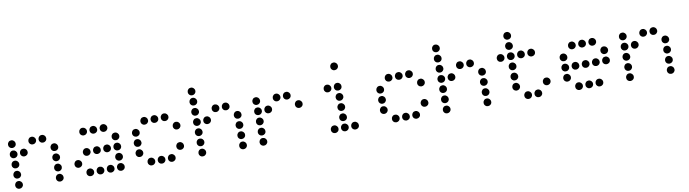

<svg xmlns="http://www.w3.org/2000/svg" viewBox="-32 -1279 6663 1857"><g transform="rotate(-10 3300.0 -350.5)"><path d="M49 -488Q34 -488 23.5 -477Q13 -466 13 -451V-449Q13 -434 23.5 -423.5Q34 -413 49 -413H51Q66 -413 77 -423.5Q88 -434 88 -449V-451Q88 -466 77 -477Q66 -488 51 -488ZM249 -488Q234 -488 223.5 -477Q213 -466 213 -451V-449Q213 -434 223.5 -423.5Q234 -413 249 -413H251Q266 -413 277 -423.5Q288 -434 288 -449V-451Q288 -466 277 -477Q266 -488 251 -488ZM349 -488Q334 -488 323.5 -477Q313 -466 313 -451V-449Q313 -434 323.5 -423.5Q334 -413 349 -413H351Q366 -413 377 -423.5Q388 -434 388 -449V-451Q388 -466 377 -477Q366 -488 351 -488ZM49 -388Q34 -388 23.5 -377Q13 -366 13 -351V-349Q13 -334 23.5 -323.5Q34 -313 49 -313H51Q66 -313 77 -323.5Q88 -334 88 -349V-351Q88 -366 77 -377Q66 -388 51 -388ZM149 -388Q134 -388 123.5 -377Q113 -366 113 -351V-349Q113 -334 123.5 -323.5Q134 -313 149 -313H151Q166 -313 177 -323.5Q188 -334 188 -349V-351Q188 -366 177 -377Q166 -388 151 -388ZM449 -388Q434 -388 423.5 -377Q413 -366 413 -351V-349Q413 -334 423.5 -323.5Q434 -313 449 -313H451Q466 -313 477 -323.5Q488 -334 488 -349V-351Q488 -366 477 -377Q466 -388 451 -388ZM49 -288Q34 -288 23.5 -277Q13 -266 13 -251V-249Q13 -234 23.5 -223.5Q34 -213 49 -213H51Q66 -213 77 -223.5Q88 -234 88 -249V-251Q88 -266 77 -277Q66 -288 51 -288ZM449 -288Q434 -288 423.5 -277Q413 -266 413 -251V-249Q413 -234 423.5 -223.5Q434 -213 449 -213H451Q466 -213 477 -223.5Q488 -234 488 -249V-251Q488 -266 477 -277Q466 -288 451 -288ZM49 -188Q34 -188 23.5 -177Q13 -166 13 -151V-149Q13 -134 23.5 -123.5Q34 -113 49 -113H51Q66 -113 77 -123.5Q88 -134 88 -149V-151Q88 -166 77 -177Q66 -188 51 -188ZM449 -188Q434 -188 423.5 -177Q413 -166 413 -151V-149Q413 -134 423.5 -123.5Q434 -113 449 -113H451Q466 -113 477 -123.5Q488 -134 488 -149V-151Q488 -166 477 -177Q466 -188 451 -188ZM49 -88Q34 -88 23.5 -77Q13 -66 13 -51V-49Q13 -34 23.5 -23.5Q34 -13 49 -13H51Q66 -13 77 -23.5Q88 -34 88 -49V-51Q88 -66 77 -77Q66 -88 51 -88ZM449 -88Q434 -88 423.5 -77Q413 -66 413 -51V-49Q413 -34 423.5 -23.5Q434 -13 449 -13H451Q466 -13 477 -23.5Q488 -34 488 -49V-51Q488 -66 477 -77Q466 -88 451 -88Z M749 -488Q734 -488 723.5 -477Q713 -466 713 -451V-449Q713 -434 723.5 -423.5Q734 -413 749 -413H751Q766 -413 777 -423.5Q788 -434 788 -449V-451Q788 -466 777 -477Q766 -488 751 -488ZM849 -488Q834 -488 823.5 -477Q813 -466 813 -451V-449Q813 -434 823.5 -423.5Q834 -413 849 -413H851Q866 -413 877 -423.5Q888 -434 888 -449V-451Q888 -466 877 -477Q866 -488 851 -488ZM949 -488Q934 -488 923.5 -477Q913 -466 913 -451V-449Q913 -434 923.5 -423.5Q934 -413 949 -413H951Q966 -413 977 -423.5Q988 -434 988 -449V-451Q988 -466 977 -477Q966 -488 951 -488ZM1049 -388Q1034 -388 1023.5 -377Q1013 -366 1013 -351V-349Q1013 -334 1023.5 -323.5Q1034 -313 1049 -313H1051Q1066 -313 1077 -323.5Q1088 -334 1088 -349V-351Q1088 -366 1077 -377Q1066 -388 1051 -388ZM749 -288Q734 -288 723.5 -277Q713 -266 713 -251V-249Q713 -234 723.5 -223.5Q734 -213 749 -213H751Q766 -213 777 -223.5Q788 -234 788 -249V-251Q788 -266 777 -277Q766 -288 751 -288ZM849 -288Q834 -288 823.5 -277Q813 -266 813 -251V-249Q813 -234 823.5 -223.5Q834 -213 849 -213H851Q866 -213 877 -223.5Q888 -234 888 -249V-251Q888 -266 877 -277Q866 -288 851 -288ZM949 -288Q934 -288 923.5 -277Q913 -266 913 -251V-249Q913 -234 923.5 -223.5Q934 -213 949 -213H951Q966 -213 977 -223.5Q988 -234 988 -249V-251Q988 -266 977 -277Q966 -288 951 -288ZM1049 -288Q1034 -288 1023.5 -277Q1013 -266 1013 -251V-249Q1013 -234 1023.5 -223.5Q1034 -213 1049 -213H1051Q1066 -213 1077 -223.5Q1088 -234 1088 -249V-251Q1088 -266 1077 -277Q1066 -288 1051 -288ZM649 -188Q634 -188 623.5 -177Q613 -166 613 -151V-149Q613 -134 623.5 -123.5Q634 -113 649 -113H651Q666 -113 677 -123.5Q688 -134 688 -149V-151Q688 -166 677 -177Q666 -188 651 -188ZM1049 -188Q1034 -188 1023.5 -177Q1013 -166 1013 -151V-149Q1013 -134 1023.5 -123.5Q1034 -113 1049 -113H1051Q1066 -113 1077 -123.5Q1088 -134 1088 -149V-151Q1088 -166 1077 -177Q1066 -188 1051 -188ZM749 -88Q734 -88 723.5 -77Q713 -66 713 -51V-49Q713 -34 723.5 -23.5Q734 -13 749 -13H751Q766 -13 777 -23.5Q788 -34 788 -49V-51Q788 -66 777 -77Q766 -88 751 -88ZM849 -88Q834 -88 823.5 -77Q813 -66 813 -51V-49Q813 -34 823.5 -23.5Q834 -13 849 -13H851Q866 -13 877 -23.5Q888 -34 888 -49V-51Q888 -66 877 -77Q866 -88 851 -88ZM949 -88Q934 -88 923.5 -77Q913 -66 913 -51V-49Q913 -34 923.5 -23.5Q934 -13 949 -13H951Q966 -13 977 -23.5Q988 -34 988 -49V-51Q988 -66 977 -77Q966 -88 951 -88ZM1049 -88Q1034 -88 1023.5 -77Q1013 -66 1013 -51V-49Q1013 -34 1023.5 -23.5Q1034 -13 1049 -13H1051Q1066 -13 1077 -23.5Q1088 -34 1088 -49V-51Q1088 -66 1077 -77Q1066 -88 1051 -88Z M1349 -488Q1334 -488 1323.5 -477Q1313 -466 1313 -451V-449Q1313 -434 1323.5 -423.5Q1334 -413 1349 -413H1351Q1366 -413 1377 -423.5Q1388 -434 1388 -449V-451Q1388 -466 1377 -477Q1366 -488 1351 -488ZM1449 -488Q1434 -488 1423.5 -477Q1413 -466 1413 -451V-449Q1413 -434 1423.5 -423.5Q1434 -413 1449 -413H1451Q1466 -413 1477 -423.5Q1488 -434 1488 -449V-451Q1488 -466 1477 -477Q1466 -488 1451 -488ZM1549 -488Q1534 -488 1523.5 -477Q1513 -466 1513 -451V-449Q1513 -434 1523.5 -423.5Q1534 -413 1549 -413H1551Q1566 -413 1577 -423.5Q1588 -434 1588 -449V-451Q1588 -466 1577 -477Q1566 -488 1551 -488ZM1249 -388Q1234 -388 1223.5 -377Q1213 -366 1213 -351V-349Q1213 -334 1223.5 -323.5Q1234 -313 1249 -313H1251Q1266 -313 1277 -323.5Q1288 -334 1288 -349V-351Q1288 -366 1277 -377Q1266 -388 1251 -388ZM1649 -388Q1634 -388 1623.5 -377Q1613 -366 1613 -351V-349Q1613 -334 1623.5 -323.5Q1634 -313 1649 -313H1651Q1666 -313 1677 -323.5Q1688 -334 1688 -349V-351Q1688 -366 1677 -377Q1666 -388 1651 -388ZM1249 -288Q1234 -288 1223.5 -277Q1213 -266 1213 -251V-249Q1213 -234 1223.5 -223.5Q1234 -213 1249 -213H1251Q1266 -213 1277 -223.5Q1288 -234 1288 -249V-251Q1288 -266 1277 -277Q1266 -288 1251 -288ZM1249 -188Q1234 -188 1223.5 -177Q1213 -166 1213 -151V-149Q1213 -134 1223.5 -123.5Q1234 -113 1249 -113H1251Q1266 -113 1277 -123.5Q1288 -134 1288 -149V-151Q1288 -166 1277 -177Q1266 -188 1251 -188ZM1649 -188Q1634 -188 1623.5 -177Q1613 -166 1613 -151V-149Q1613 -134 1623.5 -123.5Q1634 -113 1649 -113H1651Q1666 -113 1677 -123.5Q1688 -134 1688 -149V-151Q1688 -166 1677 -177Q1666 -188 1651 -188ZM1349 -88Q1334 -88 1323.5 -77Q1313 -66 1313 -51V-49Q1313 -34 1323.5 -23.5Q1334 -13 1349 -13H1351Q1366 -13 1377 -23.5Q1388 -34 1388 -49V-51Q1388 -66 1377 -77Q1366 -88 1351 -88ZM1449 -88Q1434 -88 1423.5 -77Q1413 -66 1413 -51V-49Q1413 -34 1423.5 -23.5Q1434 -13 1449 -13H1451Q1466 -13 1477 -23.5Q1488 -34 1488 -49V-51Q1488 -66 1477 -77Q1466 -88 1451 -88ZM1549 -88Q1534 -88 1523.5 -77Q1513 -66 1513 -51V-49Q1513 -34 1523.5 -23.5Q1534 -13 1549 -13H1551Q1566 -13 1577 -23.5Q1588 -34 1588 -49V-51Q1588 -66 1577 -77Q1566 -88 1551 -88Z M1849 -688Q1834 -688 1823.5 -677Q1813 -666 1813 -651V-649Q1813 -634 1823.5 -623.5Q1834 -613 1849 -613H1851Q1866 -613 1877 -623.5Q1888 -634 1888 -649V-651Q1888 -666 1877 -677Q1866 -688 1851 -688ZM1849 -588Q1834 -588 1823.5 -577Q1813 -566 1813 -551V-549Q1813 -534 1823.5 -523.5Q1834 -513 1849 -513H1851Q1866 -513 1877 -523.5Q1888 -534 1888 -549V-551Q1888 -566 1877 -577Q1866 -588 1851 -588ZM1849 -488Q1834 -488 1823.5 -477Q1813 -466 1813 -451V-449Q1813 -434 1823.5 -423.5Q1834 -413 1849 -413H1851Q1866 -413 1877 -423.5Q1888 -434 1888 -449V-451Q1888 -466 1877 -477Q1866 -488 1851 -488ZM2049 -488Q2034 -488 2023.5 -477Q2013 -466 2013 -451V-449Q2013 -434 2023.5 -423.5Q2034 -413 2049 -413H2051Q2066 -413 2077 -423.5Q2088 -434 2088 -449V-451Q2088 -466 2077 -477Q2066 -488 2051 -488ZM2149 -488Q2134 -488 2123.5 -477Q2113 -466 2113 -451V-449Q2113 -434 2123.5 -423.5Q2134 -413 2149 -413H2151Q2166 -413 2177 -423.5Q2188 -434 2188 -449V-451Q2188 -466 2177 -477Q2166 -488 2151 -488ZM1849 -388Q1834 -388 1823.5 -377Q1813 -366 1813 -351V-349Q1813 -334 1823.5 -323.5Q1834 -313 1849 -313H1851Q1866 -313 1877 -323.5Q1888 -334 1888 -349V-351Q1888 -366 1877 -377Q1866 -388 1851 -388ZM1949 -388Q1934 -388 1923.5 -377Q1913 -366 1913 -351V-349Q1913 -334 1923.5 -323.5Q1934 -313 1949 -313H1951Q1966 -313 1977 -323.5Q1988 -334 1988 -349V-351Q1988 -366 1977 -377Q1966 -388 1951 -388ZM2249 -388Q2234 -388 2223.5 -377Q2213 -366 2213 -351V-349Q2213 -334 2223.5 -323.5Q2234 -313 2249 -313H2251Q2266 -313 2277 -323.5Q2288 -334 2288 -349V-351Q2288 -366 2277 -377Q2266 -388 2251 -388ZM1849 -288Q1834 -288 1823.5 -277Q1813 -266 1813 -251V-249Q1813 -234 1823.5 -223.5Q1834 -213 1849 -213H1851Q1866 -213 1877 -223.5Q1888 -234 1888 -249V-251Q1888 -266 1877 -277Q1866 -288 1851 -288ZM2249 -288Q2234 -288 2223.5 -277Q2213 -266 2213 -251V-249Q2213 -234 2223.5 -223.5Q2234 -213 2249 -213H2251Q2266 -213 2277 -223.5Q2288 -234 2288 -249V-251Q2288 -266 2277 -277Q2266 -288 2251 -288ZM1849 -188Q1834 -188 1823.5 -177Q1813 -166 1813 -151V-149Q1813 -134 1823.5 -123.5Q1834 -113 1849 -113H1851Q1866 -113 1877 -123.5Q1888 -134 1888 -149V-151Q1888 -166 1877 -177Q1866 -188 1851 -188ZM2249 -188Q2234 -188 2223.5 -177Q2213 -166 2213 -151V-149Q2213 -134 2223.5 -123.5Q2234 -113 2249 -113H2251Q2266 -113 2277 -123.5Q2288 -134 2288 -149V-151Q2288 -166 2277 -177Q2266 -188 2251 -188ZM1849 -88Q1834 -88 1823.5 -77Q1813 -66 1813 -51V-49Q1813 -34 1823.5 -23.5Q1834 -13 1849 -13H1851Q1866 -13 1877 -23.5Q1888 -34 1888 -49V-51Q1888 -66 1877 -77Q1866 -88 1851 -88ZM2249 -88Q2234 -88 2223.5 -77Q2213 -66 2213 -51V-49Q2213 -34 2223.5 -23.5Q2234 -13 2249 -13H2251Q2266 -13 2277 -23.5Q2288 -34 2288 -49V-51Q2288 -66 2277 -77Q2266 -88 2251 -88Z M2449 -488Q2434 -488 2423.5 -477Q2413 -466 2413 -451V-449Q2413 -434 2423.5 -423.5Q2434 -413 2449 -413H2451Q2466 -413 2477 -423.5Q2488 -434 2488 -449V-451Q2488 -466 2477 -477Q2466 -488 2451 -488ZM2649 -488Q2634 -488 2623.5 -477Q2613 -466 2613 -451V-449Q2613 -434 2623.5 -423.5Q2634 -413 2649 -413H2651Q2666 -413 2677 -423.5Q2688 -434 2688 -449V-451Q2688 -466 2677 -477Q2666 -488 2651 -488ZM2749 -488Q2734 -488 2723.5 -477Q2713 -466 2713 -451V-449Q2713 -434 2723.5 -423.5Q2734 -413 2749 -413H2751Q2766 -413 2777 -423.5Q2788 -434 2788 -449V-451Q2788 -466 2777 -477Q2766 -488 2751 -488ZM2449 -388Q2434 -388 2423.5 -377Q2413 -366 2413 -351V-349Q2413 -334 2423.5 -323.5Q2434 -313 2449 -313H2451Q2466 -313 2477 -323.5Q2488 -334 2488 -349V-351Q2488 -366 2477 -377Q2466 -388 2451 -388ZM2549 -388Q2534 -388 2523.5 -377Q2513 -366 2513 -351V-349Q2513 -334 2523.5 -323.5Q2534 -313 2549 -313H2551Q2566 -313 2577 -323.5Q2588 -334 2588 -349V-351Q2588 -366 2577 -377Q2566 -388 2551 -388ZM2849 -388Q2834 -388 2823.5 -377Q2813 -366 2813 -351V-349Q2813 -334 2823.5 -323.5Q2834 -313 2849 -313H2851Q2866 -313 2877 -323.5Q2888 -334 2888 -349V-351Q2888 -366 2877 -377Q2866 -388 2851 -388ZM2449 -288Q2434 -288 2423.5 -277Q2413 -266 2413 -251V-249Q2413 -234 2423.5 -223.5Q2434 -213 2449 -213H2451Q2466 -213 2477 -223.5Q2488 -234 2488 -249V-251Q2488 -266 2477 -277Q2466 -288 2451 -288ZM2449 -188Q2434 -188 2423.5 -177Q2413 -166 2413 -151V-149Q2413 -134 2423.5 -123.5Q2434 -113 2449 -113H2451Q2466 -113 2477 -123.5Q2488 -134 2488 -149V-151Q2488 -166 2477 -177Q2466 -188 2451 -188ZM2449 -88Q2434 -88 2423.5 -77Q2413 -66 2413 -51V-49Q2413 -34 2423.5 -23.5Q2434 -13 2449 -13H2451Q2466 -13 2477 -23.5Q2488 -34 2488 -49V-51Q2488 -66 2477 -77Q2466 -88 2451 -88Z M3249 -688Q3234 -688 3223.5 -677Q3213 -666 3213 -651V-649Q3213 -634 3223.5 -623.5Q3234 -613 3249 -613H3251Q3266 -613 3277 -623.5Q3288 -634 3288 -649V-651Q3288 -666 3277 -677Q3266 -688 3251 -688ZM3149 -488Q3134 -488 3123.5 -477Q3113 -466 3113 -451V-449Q3113 -434 3123.5 -423.5Q3134 -413 3149 -413H3151Q3166 -413 3177 -423.5Q3188 -434 3188 -449V-451Q3188 -466 3177 -477Q3166 -488 3151 -488ZM3249 -488Q3234 -488 3223.5 -477Q3213 -466 3213 -451V-449Q3213 -434 3223.5 -423.5Q3234 -413 3249 -413H3251Q3266 -413 3277 -423.5Q3288 -434 3288 -449V-451Q3288 -466 3277 -477Q3266 -488 3251 -488ZM3249 -388Q3234 -388 3223.5 -377Q3213 -366 3213 -351V-349Q3213 -334 3223.5 -323.5Q3234 -313 3249 -313H3251Q3266 -313 3277 -323.5Q3288 -334 3288 -349V-351Q3288 -366 3277 -377Q3266 -388 3251 -388ZM3249 -288Q3234 -288 3223.5 -277Q3213 -266 3213 -251V-249Q3213 -234 3223.5 -223.5Q3234 -213 3249 -213H3251Q3266 -213 3277 -223.5Q3288 -234 3288 -249V-251Q3288 -266 3277 -277Q3266 -288 3251 -288ZM3249 -188Q3234 -188 3223.5 -177Q3213 -166 3213 -151V-149Q3213 -134 3223.5 -123.5Q3234 -113 3249 -113H3251Q3266 -113 3277 -123.5Q3288 -134 3288 -149V-151Q3288 -166 3277 -177Q3266 -188 3251 -188ZM3149 -88Q3134 -88 3123.5 -77Q3113 -66 3113 -51V-49Q3113 -34 3123.5 -23.5Q3134 -13 3149 -13H3151Q3166 -13 3177 -23.5Q3188 -34 3188 -49V-51Q3188 -66 3177 -77Q3166 -88 3151 -88ZM3249 -88Q3234 -88 3223.5 -77Q3213 -66 3213 -51V-49Q3213 -34 3223.5 -23.5Q3234 -13 3249 -13H3251Q3266 -13 3277 -23.5Q3288 -34 3288 -49V-51Q3288 -66 3277 -77Q3266 -88 3251 -88ZM3349 -88Q3334 -88 3323.5 -77Q3313 -66 3313 -51V-49Q3313 -34 3323.5 -23.5Q3334 -13 3349 -13H3351Q3366 -13 3377 -23.5Q3388 -34 3388 -49V-51Q3388 -66 3377 -77Q3366 -88 3351 -88Z M3749 -488Q3734 -488 3723.5 -477Q3713 -466 3713 -451V-449Q3713 -434 3723.5 -423.5Q3734 -413 3749 -413H3751Q3766 -413 3777 -423.5Q3788 -434 3788 -449V-451Q3788 -466 3777 -477Q3766 -488 3751 -488ZM3849 -488Q3834 -488 3823.5 -477Q3813 -466 3813 -451V-449Q3813 -434 3823.5 -423.5Q3834 -413 3849 -413H3851Q3866 -413 3877 -423.5Q3888 -434 3888 -449V-451Q3888 -466 3877 -477Q3866 -488 3851 -488ZM3949 -488Q3934 -488 3923.5 -477Q3913 -466 3913 -451V-449Q3913 -434 3923.5 -423.5Q3934 -413 3949 -413H3951Q3966 -413 3977 -423.5Q3988 -434 3988 -449V-451Q3988 -466 3977 -477Q3966 -488 3951 -488ZM3649 -388Q3634 -388 3623.5 -377Q3613 -366 3613 -351V-349Q3613 -334 3623.5 -323.5Q3634 -313 3649 -313H3651Q3666 -313 3677 -323.5Q3688 -334 3688 -349V-351Q3688 -366 3677 -377Q3666 -388 3651 -388ZM4049 -388Q4034 -388 4023.5 -377Q4013 -366 4013 -351V-349Q4013 -334 4023.5 -323.5Q4034 -313 4049 -313H4051Q4066 -313 4077 -323.5Q4088 -334 4088 -349V-351Q4088 -366 4077 -377Q4066 -388 4051 -388ZM3649 -288Q3634 -288 3623.5 -277Q3613 -266 3613 -251V-249Q3613 -234 3623.5 -223.5Q3634 -213 3649 -213H3651Q3666 -213 3677 -223.5Q3688 -234 3688 -249V-251Q3688 -266 3677 -277Q3666 -288 3651 -288ZM3649 -188Q3634 -188 3623.5 -177Q3613 -166 3613 -151V-149Q3613 -134 3623.5 -123.5Q3634 -113 3649 -113H3651Q3666 -113 3677 -123.5Q3688 -134 3688 -149V-151Q3688 -166 3677 -177Q3666 -188 3651 -188ZM4049 -188Q4034 -188 4023.5 -177Q4013 -166 4013 -151V-149Q4013 -134 4023.5 -123.5Q4034 -113 4049 -113H4051Q4066 -113 4077 -123.5Q4088 -134 4088 -149V-151Q4088 -166 4077 -177Q4066 -188 4051 -188ZM3749 -88Q3734 -88 3723.5 -77Q3713 -66 3713 -51V-49Q3713 -34 3723.5 -23.5Q3734 -13 3749 -13H3751Q3766 -13 3777 -23.5Q3788 -34 3788 -49V-51Q3788 -66 3777 -77Q3766 -88 3751 -88ZM3849 -88Q3834 -88 3823.5 -77Q3813 -66 3813 -51V-49Q3813 -34 3823.5 -23.5Q3834 -13 3849 -13H3851Q3866 -13 3877 -23.5Q3888 -34 3888 -49V-51Q3888 -66 3877 -77Q3866 -88 3851 -88ZM3949 -88Q3934 -88 3923.5 -77Q3913 -66 3913 -51V-49Q3913 -34 3923.5 -23.5Q3934 -13 3949 -13H3951Q3966 -13 3977 -23.5Q3988 -34 3988 -49V-51Q3988 -66 3977 -77Q3966 -88 3951 -88Z M4249 -688Q4234 -688 4223.5 -677Q4213 -666 4213 -651V-649Q4213 -634 4223.5 -623.5Q4234 -613 4249 -613H4251Q4266 -613 4277 -623.5Q4288 -634 4288 -649V-651Q4288 -666 4277 -677Q4266 -688 4251 -688ZM4249 -588Q4234 -588 4223.5 -577Q4213 -566 4213 -551V-549Q4213 -534 4223.5 -523.5Q4234 -513 4249 -513H4251Q4266 -513 4277 -523.5Q4288 -534 4288 -549V-551Q4288 -566 4277 -577Q4266 -588 4251 -588ZM4249 -488Q4234 -488 4223.5 -477Q4213 -466 4213 -451V-449Q4213 -434 4223.5 -423.5Q4234 -413 4249 -413H4251Q4266 -413 4277 -423.5Q4288 -434 4288 -449V-451Q4288 -466 4277 -477Q4266 -488 4251 -488ZM4449 -488Q4434 -488 4423.5 -477Q4413 -466 4413 -451V-449Q4413 -434 4423.5 -423.5Q4434 -413 4449 -413H4451Q4466 -413 4477 -423.5Q4488 -434 4488 -449V-451Q4488 -466 4477 -477Q4466 -488 4451 -488ZM4549 -488Q4534 -488 4523.5 -477Q4513 -466 4513 -451V-449Q4513 -434 4523.5 -423.5Q4534 -413 4549 -413H4551Q4566 -413 4577 -423.5Q4588 -434 4588 -449V-451Q4588 -466 4577 -477Q4566 -488 4551 -488ZM4249 -388Q4234 -388 4223.5 -377Q4213 -366 4213 -351V-349Q4213 -334 4223.5 -323.5Q4234 -313 4249 -313H4251Q4266 -313 4277 -323.5Q4288 -334 4288 -349V-351Q4288 -366 4277 -377Q4266 -388 4251 -388ZM4349 -388Q4334 -388 4323.5 -377Q4313 -366 4313 -351V-349Q4313 -334 4323.5 -323.5Q4334 -313 4349 -313H4351Q4366 -313 4377 -323.5Q4388 -334 4388 -349V-351Q4388 -366 4377 -377Q4366 -388 4351 -388ZM4649 -388Q4634 -388 4623.5 -377Q4613 -366 4613 -351V-349Q4613 -334 4623.5 -323.5Q4634 -313 4649 -313H4651Q4666 -313 4677 -323.5Q4688 -334 4688 -349V-351Q4688 -366 4677 -377Q4666 -388 4651 -388ZM4249 -288Q4234 -288 4223.5 -277Q4213 -266 4213 -251V-249Q4213 -234 4223.5 -223.5Q4234 -213 4249 -213H4251Q4266 -213 4277 -223.5Q4288 -234 4288 -249V-251Q4288 -266 4277 -277Q4266 -288 4251 -288ZM4649 -288Q4634 -288 4623.5 -277Q4613 -266 4613 -251V-249Q4613 -234 4623.5 -223.5Q4634 -213 4649 -213H4651Q4666 -213 4677 -223.5Q4688 -234 4688 -249V-251Q4688 -266 4677 -277Q4666 -288 4651 -288ZM4249 -188Q4234 -188 4223.5 -177Q4213 -166 4213 -151V-149Q4213 -134 4223.5 -123.5Q4234 -113 4249 -113H4251Q4266 -113 4277 -123.5Q4288 -134 4288 -149V-151Q4288 -166 4277 -177Q4266 -188 4251 -188ZM4649 -188Q4634 -188 4623.5 -177Q4613 -166 4613 -151V-149Q4613 -134 4623.5 -123.5Q4634 -113 4649 -113H4651Q4666 -113 4677 -123.5Q4688 -134 4688 -149V-151Q4688 -166 4677 -177Q4666 -188 4651 -188ZM4249 -88Q4234 -88 4223.5 -77Q4213 -66 4213 -51V-49Q4213 -34 4223.5 -23.5Q4234 -13 4249 -13H4251Q4266 -13 4277 -23.5Q4288 -34 4288 -49V-51Q4288 -66 4277 -77Q4266 -88 4251 -88ZM4649 -88Q4634 -88 4623.5 -77Q4613 -66 4613 -51V-49Q4613 -34 4623.5 -23.5Q4634 -13 4649 -13H4651Q4666 -13 4677 -23.5Q4688 -34 4688 -49V-51Q4688 -66 4677 -77Q4666 -88 4651 -88Z M4949 -688Q4934 -688 4923.5 -677Q4913 -666 4913 -651V-649Q4913 -634 4923.5 -623.5Q4934 -613 4949 -613H4951Q4966 -613 4977 -623.5Q4988 -634 4988 -649V-651Q4988 -666 4977 -677Q4966 -688 4951 -688ZM4949 -588Q4934 -588 4923.5 -577Q4913 -566 4913 -551V-549Q4913 -534 4923.5 -523.5Q4934 -513 4949 -513H4951Q4966 -513 4977 -523.5Q4988 -534 4988 -549V-551Q4988 -566 4977 -577Q4966 -588 4951 -588ZM4849 -488Q4834 -488 4823.5 -477Q4813 -466 4813 -451V-449Q4813 -434 4823.5 -423.5Q4834 -413 4849 -413H4851Q4866 -413 4877 -423.5Q4888 -434 4888 -449V-451Q4888 -466 4877 -477Q4866 -488 4851 -488ZM4949 -488Q4934 -488 4923.5 -477Q4913 -466 4913 -451V-449Q4913 -434 4923.5 -423.5Q4934 -413 4949 -413H4951Q4966 -413 4977 -423.5Q4988 -434 4988 -449V-451Q4988 -466 4977 -477Q4966 -488 4951 -488ZM5049 -488Q5034 -488 5023.5 -477Q5013 -466 5013 -451V-449Q5013 -434 5023.5 -423.5Q5034 -413 5049 -413H5051Q5066 -413 5077 -423.5Q5088 -434 5088 -449V-451Q5088 -466 5077 -477Q5066 -488 5051 -488ZM5149 -488Q5134 -488 5123.5 -477Q5113 -466 5113 -451V-449Q5113 -434 5123.5 -423.5Q5134 -413 5149 -413H5151Q5166 -413 5177 -423.5Q5188 -434 5188 -449V-451Q5188 -466 5177 -477Q5166 -488 5151 -488ZM4949 -388Q4934 -388 4923.5 -377Q4913 -366 4913 -351V-349Q4913 -334 4923.5 -323.5Q4934 -313 4949 -313H4951Q4966 -313 4977 -323.5Q4988 -334 4988 -349V-351Q4988 -366 4977 -377Q4966 -388 4951 -388ZM4949 -288Q4934 -288 4923.5 -277Q4913 -266 4913 -251V-249Q4913 -234 4923.5 -223.5Q4934 -213 4949 -213H4951Q4966 -213 4977 -223.5Q4988 -234 4988 -249V-251Q4988 -266 4977 -277Q4966 -288 4951 -288ZM4949 -188Q4934 -188 4923.5 -177Q4913 -166 4913 -151V-149Q4913 -134 4923.5 -123.5Q4934 -113 4949 -113H4951Q4966 -113 4977 -123.5Q4988 -134 4988 -149V-151Q4988 -166 4977 -177Q4966 -188 4951 -188ZM5249 -188Q5234 -188 5223.5 -177Q5213 -166 5213 -151V-149Q5213 -134 5223.5 -123.5Q5234 -113 5249 -113H5251Q5266 -113 5277 -123.5Q5288 -134 5288 -149V-151Q5288 -166 5277 -177Q5266 -188 5251 -188ZM5049 -88Q5034 -88 5023.5 -77Q5013 -66 5013 -51V-49Q5013 -34 5023.5 -23.5Q5034 -13 5049 -13H5051Q5066 -13 5077 -23.5Q5088 -34 5088 -49V-51Q5088 -66 5077 -77Q5066 -88 5051 -88ZM5149 -88Q5134 -88 5123.5 -77Q5113 -66 5113 -51V-49Q5113 -34 5123.5 -23.5Q5134 -13 5149 -13H5151Q5166 -13 5177 -23.5Q5188 -34 5188 -49V-51Q5188 -66 5177 -77Q5166 -88 5151 -88Z M5549 -488Q5534 -488 5523.5 -477Q5513 -466 5513 -451V-449Q5513 -434 5523.5 -423.5Q5534 -413 5549 -413H5551Q5566 -413 5577 -423.5Q5588 -434 5588 -449V-451Q5588 -466 5577 -477Q5566 -488 5551 -488ZM5649 -488Q5634 -488 5623.5 -477Q5613 -466 5613 -451V-449Q5613 -434 5623.5 -423.5Q5634 -413 5649 -413H5651Q5666 -413 5677 -423.5Q5688 -434 5688 -449V-451Q5688 -466 5677 -477Q5666 -488 5651 -488ZM5749 -488Q5734 -488 5723.5 -477Q5713 -466 5713 -451V-449Q5713 -434 5723.5 -423.5Q5734 -413 5749 -413H5751Q5766 -413 5777 -423.5Q5788 -434 5788 -449V-451Q5788 -466 5777 -477Q5766 -488 5751 -488ZM5449 -388Q5434 -388 5423.5 -377Q5413 -366 5413 -351V-349Q5413 -334 5423.5 -323.5Q5434 -313 5449 -313H5451Q5466 -313 5477 -323.5Q5488 -334 5488 -349V-351Q5488 -366 5477 -377Q5466 -388 5451 -388ZM5849 -388Q5834 -388 5823.5 -377Q5813 -366 5813 -351V-349Q5813 -334 5823.5 -323.5Q5834 -313 5849 -313H5851Q5866 -313 5877 -323.5Q5888 -334 5888 -349V-351Q5888 -366 5877 -377Q5866 -388 5851 -388ZM5449 -288Q5434 -288 5423.5 -277Q5413 -266 5413 -251V-249Q5413 -234 5423.5 -223.5Q5434 -213 5449 -213H5451Q5466 -213 5477 -223.5Q5488 -234 5488 -249V-251Q5488 -266 5477 -277Q5466 -288 5451 -288ZM5549 -288Q5534 -288 5523.5 -277Q5513 -266 5513 -251V-249Q5513 -234 5523.5 -223.5Q5534 -213 5549 -213H5551Q5566 -213 5577 -223.5Q5588 -234 5588 -249V-251Q5588 -266 5577 -277Q5566 -288 5551 -288ZM5649 -288Q5634 -288 5623.5 -277Q5613 -266 5613 -251V-249Q5613 -234 5623.5 -223.5Q5634 -213 5649 -213H5651Q5666 -213 5677 -223.5Q5688 -234 5688 -249V-251Q5688 -266 5677 -277Q5666 -288 5651 -288ZM5749 -288Q5734 -288 5723.5 -277Q5713 -266 5713 -251V-249Q5713 -234 5723.5 -223.5Q5734 -213 5749 -213H5751Q5766 -213 5777 -223.5Q5788 -234 5788 -249V-251Q5788 -266 5777 -277Q5766 -288 5751 -288ZM5849 -288Q5834 -288 5823.5 -277Q5813 -266 5813 -251V-249Q5813 -234 5823.5 -223.5Q5834 -213 5849 -213H5851Q5866 -213 5877 -223.5Q5888 -234 5888 -249V-251Q5888 -266 5877 -277Q5866 -288 5851 -288ZM5449 -188Q5434 -188 5423.5 -177Q5413 -166 5413 -151V-149Q5413 -134 5423.5 -123.5Q5434 -113 5449 -113H5451Q5466 -113 5477 -123.5Q5488 -134 5488 -149V-151Q5488 -166 5477 -177Q5466 -188 5451 -188ZM5549 -88Q5534 -88 5523.5 -77Q5513 -66 5513 -51V-49Q5513 -34 5523.5 -23.5Q5534 -13 5549 -13H5551Q5566 -13 5577 -23.5Q5588 -34 5588 -49V-51Q5588 -66 5577 -77Q5566 -88 5551 -88ZM5649 -88Q5634 -88 5623.5 -77Q5613 -66 5613 -51V-49Q5613 -34 5623.5 -23.5Q5634 -13 5649 -13H5651Q5666 -13 5677 -23.5Q5688 -34 5688 -49V-51Q5688 -66 5677 -77Q5666 -88 5651 -88ZM5749 -88Q5734 -88 5723.5 -77Q5713 -66 5713 -51V-49Q5713 -34 5723.5 -23.5Q5734 -13 5749 -13H5751Q5766 -13 5777 -23.5Q5788 -34 5788 -49V-51Q5788 -66 5777 -77Q5766 -88 5751 -88Z M6049 -488Q6034 -488 6023.5 -477Q6013 -466 6013 -451V-449Q6013 -434 6023.5 -423.5Q6034 -413 6049 -413H6051Q6066 -413 6077 -423.5Q6088 -434 6088 -449V-451Q6088 -466 6077 -477Q6066 -488 6051 -488ZM6249 -488Q6234 -488 6223.5 -477Q6213 -466 6213 -451V-449Q6213 -434 6223.5 -423.5Q6234 -413 6249 -413H6251Q6266 -413 6277 -423.5Q6288 -434 6288 -449V-451Q6288 -466 6277 -477Q6266 -488 6251 -488ZM6349 -488Q6334 -488 6323.5 -477Q6313 -466 6313 -451V-449Q6313 -434 6323.5 -423.5Q6334 -413 6349 -413H6351Q6366 -413 6377 -423.5Q6388 -434 6388 -449V-451Q6388 -466 6377 -477Q6366 -488 6351 -488ZM6049 -388Q6034 -388 6023.5 -377Q6013 -366 6013 -351V-349Q6013 -334 6023.5 -323.5Q6034 -313 6049 -313H6051Q6066 -313 6077 -323.5Q6088 -334 6088 -349V-351Q6088 -366 6077 -377Q6066 -388 6051 -388ZM6149 -388Q6134 -388 6123.5 -377Q6113 -366 6113 -351V-349Q6113 -334 6123.5 -323.5Q6134 -313 6149 -313H6151Q6166 -313 6177 -323.5Q6188 -334 6188 -349V-351Q6188 -366 6177 -377Q6166 -388 6151 -388ZM6449 -388Q6434 -388 6423.5 -377Q6413 -366 6413 -351V-349Q6413 -334 6423.5 -323.5Q6434 -313 6449 -313H6451Q6466 -313 6477 -323.5Q6488 -334 6488 -349V-351Q6488 -366 6477 -377Q6466 -388 6451 -388ZM6049 -288Q6034 -288 6023.5 -277Q6013 -266 6013 -251V-249Q6013 -234 6023.5 -223.5Q6034 -213 6049 -213H6051Q6066 -213 6077 -223.5Q6088 -234 6088 -249V-251Q6088 -266 6077 -277Q6066 -288 6051 -288ZM6449 -288Q6434 -288 6423.5 -277Q6413 -266 6413 -251V-249Q6413 -234 6423.5 -223.5Q6434 -213 6449 -213H6451Q6466 -213 6477 -223.5Q6488 -234 6488 -249V-251Q6488 -266 6477 -277Q6466 -288 6451 -288ZM6049 -188Q6034 -188 6023.5 -177Q6013 -166 6013 -151V-149Q6013 -134 6023.5 -123.5Q6034 -113 6049 -113H6051Q6066 -113 6077 -123.5Q6088 -134 6088 -149V-151Q6088 -166 6077 -177Q6066 -188 6051 -188ZM6449 -188Q6434 -188 6423.5 -177Q6413 -166 6413 -151V-149Q6413 -134 6423.5 -123.5Q6434 -113 6449 -113H6451Q6466 -113 6477 -123.5Q6488 -134 6488 -149V-151Q6488 -166 6477 -177Q6466 -188 6451 -188ZM6049 -88Q6034 -88 6023.5 -77Q6013 -66 6013 -51V-49Q6013 -34 6023.5 -23.5Q6034 -13 6049 -13H6051Q6066 -13 6077 -23.5Q6088 -34 6088 -49V-51Q6088 -66 6077 -77Q6066 -88 6051 -88ZM6449 -88Q6434 -88 6423.5 -77Q6413 -66 6413 -51V-49Q6413 -34 6423.5 -23.5Q6434 -13 6449 -13H6451Q6466 -13 6477 -23.5Q6488 -34 6488 -49V-51Q6488 -66 6477 -77Q6466 -88 6451 -88Z"/></g></svg>

Font: Doto Rounded
Style: Bold
Weight: 700
Monospace: yes
Version: Version 1.000